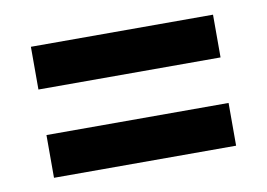

<svg xmlns="http://www.w3.org/2000/svg" viewBox="-44 -526 566 407"><g transform="rotate(-10 239.0 -322.0)"><path d="M43 -463V-371H435V-463ZM43 -273V-181H435V-273Z"/></g></svg>

Font: Noto Sans Devanagari UI Condensed SemiBold
Style: Regular
Weight: 600
Width: 3
Designer: Jelle Bosma - Monotype Design Team
Foundry: Monotype Imaging Inc.
Version: Version 2.003